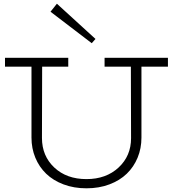

<svg xmlns="http://www.w3.org/2000/svg" viewBox="-20 -996 928 1030"><path d="M492.2 -787.1 472.2 -764.2 251 -933.1 285.2 -976.1ZM880.9 -686V-638.2H738.8V-257.8Q738.8 -200.2 718.3 -150.4Q697.8 -100.6 660.2 -64.2Q622.6 -27.8 566.9 -6.8Q511.2 14.2 443.8 14.2Q376.5 14.2 320.8 -6.8Q265.1 -27.8 227.5 -64.2Q189.9 -100.6 169.4 -150.4Q148.9 -200.2 148.9 -257.8V-638.2H6.8V-686H346.2V-638.2H206.1L205.1 -255.9Q205.1 -159.7 271.2 -97.4Q337.4 -35.2 443.8 -35.2Q549.3 -35.2 616.2 -97.4Q683.1 -159.7 683.1 -254.9L682.1 -638.2H541V-686Z"/></svg>

Font: BioRhyme Light
Style: Regular
Weight: 300
Designer: Aoife Mooney
Foundry: Aoife Mooney Type
Version: Version 1.500;PS 001.500;hotconv 1.0.88;makeotf.lib2.5.64775